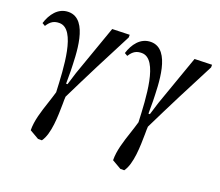

<svg xmlns="http://www.w3.org/2000/svg" viewBox="-124 -642 1172 1021"><g transform="rotate(20 461.5 -131.0)"><path d="M448 -473 350 -470 249 -184 227 -113H219V-185C216 -272 218 -476 102 -476C42 -476 7 -425 -9 -373L8 -363C28 -395 48 -404 76 -404C171 -404 179 -184 185 -52C179 -30 171 -7 164 15C145 72 126 130 127 184L179 214H201C237 165 238 63 239 -5C239 -21 239 -36 240 -47C307 -184 378 -324 448 -458Z M914 -473 816 -470 715 -184 693 -113H685V-185C682 -272 684 -476 568 -476C508 -476 473 -425 457 -373L474 -363C494 -395 514 -404 542 -404C637 -404 645 -184 651 -52C645 -30 637 -7 630 15C611 72 592 130 593 184L645 214H667C703 165 704 63 705 -5C705 -21 705 -36 706 -47C773 -184 844 -324 914 -458Z"/></g></svg>

Font: mjx-stx-n
Style: Regular
Weight: 500
Version: 1.0.0